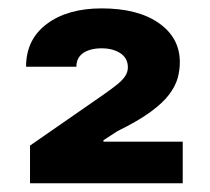

<svg xmlns="http://www.w3.org/2000/svg" viewBox="-20 -864 496 453"><path d="M50.8 -431.6V-520.5L226.1 -642.1Q244.1 -654.8 256.3 -664.6Q268.6 -674.3 275.1 -684.1Q281.7 -693.8 281.7 -705.1Q281.7 -726.6 264.2 -738.3Q246.6 -750 219.7 -750Q192.9 -750 176.5 -739Q160.2 -728 160.2 -706.5H41.5Q41.5 -771 90.6 -807.6Q139.6 -844.2 219.7 -844.2Q305.2 -844.2 354.7 -809.6Q404.3 -774.9 404.3 -717.3Q404.3 -698.7 399.2 -679.9Q394 -661.1 379.4 -641.4Q364.7 -621.6 335.4 -600.1Q306.2 -578.6 257.3 -554.7L224.1 -533.2V-529.8H411.1V-431.6Z"/></svg>

Font: Inter 17pt ExtraBold
Style: Regular
Weight: 800
Version: Version 4.001;git-66647c0bb